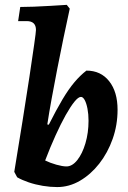

<svg xmlns="http://www.w3.org/2000/svg" viewBox="-20 -757 525 787"><path d="M38.5 -52.6Q56.1 -159.4 72.2 -260Q88.3 -360.6 100.6 -441.9Q112.8 -523.1 120.1 -574.6Q127.4 -626.1 127.4 -634.2Q127.4 -670.5 89.4 -670.5H54.3L63 -728.4Q86.2 -728.4 118.8 -729.6Q151.4 -730.8 187.2 -733Q223.1 -735.2 253.7 -737.1L265.9 -721.5Q253.3 -663.2 239.9 -599.6Q226.6 -536 214.4 -472.9Q202.3 -409.9 191.6 -352Q181 -294 173.9 -247L180 -245.9Q210.9 -307.1 235.9 -349.2Q261 -391.4 284.9 -419.7Q308.8 -448.1 334.2 -467.6Q393.2 -467.6 427.5 -424.1Q461.9 -380.6 461.9 -307Q461.9 -244.6 441.8 -187.7Q421.7 -130.7 386.8 -86.2Q351.9 -41.7 307.6 -16Q263.3 9.8 214.4 9.8Q186.3 9.8 155.6 4.8Q124.9 -0.3 97.5 -9.6Q70.1 -18.9 50.3 -30.4ZM311.8 -359.8Q301.1 -359.8 285.1 -340.1Q269.1 -320.4 249.1 -284.9Q229.2 -249.3 207.7 -201.9Q186.2 -154.5 165.1 -99.2Q185.2 -89.3 210.8 -82Q236.5 -74.8 252.4 -74.8Q276.1 -74.8 296.8 -100.8Q317.5 -126.8 330.2 -169.7Q342.9 -212.7 342.9 -262.2Q342.9 -289.2 338.6 -311.3Q334.4 -333.5 327.3 -346.7Q320.2 -359.8 311.8 -359.8Z"/></svg>

Font: Alegreya
Style: Italic
Weight: 400
Italic angle: -7°
Designer: Juan Pablo del Peral
Foundry: Huerta Tipografica
Version: Version 2.009